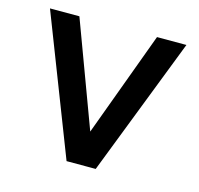

<svg xmlns="http://www.w3.org/2000/svg" viewBox="-81 -594 707 681"><g transform="rotate(15 272.5 -254.0)"><path d="M22 -508H130L273 -123L415 -508H523L326 0H219Z"/></g></svg>

Font: LT Superior Semi-bold
Style: Regular
Weight: 600
Designer: Daniel Lyons
Foundry: LyonsType
Version: Version 1.0